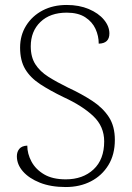

<svg xmlns="http://www.w3.org/2000/svg" viewBox="-20 -744 531 774"><path d="M245 10Q185 10 141 -7.5Q97 -25 72.5 -53Q48 -81 48 -114Q48 -132 58 -144Q68 -156 90 -157Q90 -124 107 -92.5Q124 -61 158 -41Q192 -21 245 -21Q314 -21 357 -61Q400 -101 400 -174Q400 -234 356.5 -275.5Q313 -317 237 -352Q181 -379 141.5 -405Q102 -431 81.5 -465.5Q61 -500 61 -552Q61 -602 85.5 -641Q110 -680 152 -702Q194 -724 249 -724Q299 -724 338 -707.5Q377 -691 399 -664.5Q421 -638 421 -609Q421 -569 378 -568Q378 -599 365 -627.5Q352 -656 323.5 -674.5Q295 -693 249 -693Q182 -693 143 -655.5Q104 -618 104 -557Q104 -514 122.5 -485Q141 -456 175 -434.5Q209 -413 254 -391Q310 -365 352.5 -337Q395 -309 419 -272Q443 -235 443 -180Q443 -121 417 -78.5Q391 -36 346.5 -13Q302 10 245 10Z"/></svg>

Font: Noto Serif SemiCondensed ExtraLight
Style: Regular
Weight: 200
Width: 4
Designer: Monotype Design Team
Foundry: Monotype Imaging Inc.
Version: Version 2.014